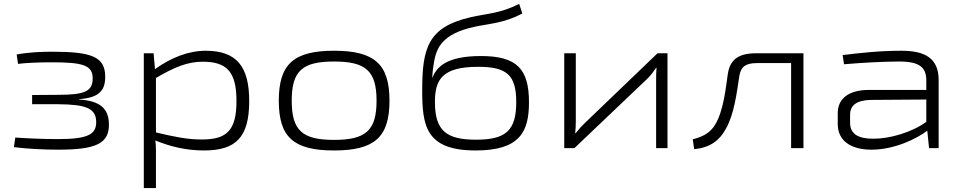

<svg xmlns="http://www.w3.org/2000/svg" viewBox="-20 -756 4910 980"><path d="M246 -492C194 -492 131 -490 65 -478L72 -430C111 -435 178 -438 242 -438C402 -438 453 -424 453 -356C453 -290 413 -272 277 -272L144 -271V-224H277C420 -223 471 -203 471 -132C471 -68 424 -46 274 -46C190 -46 99 -51 58 -54L51 -5C120 4 210 8 278 8C468 8 536 -23 536 -119C536 -201 493 -241 384 -248V-250C486 -257 517 -294 517 -364C517 -467 447 -492 246 -492Z M1030 -497C942 -497 853 -462 771 -403L764 -484H714V204H776V57C776 22 777 -5 773 -39C856 -5 937 12 1021 12C1184 12 1252 -55 1252 -240C1252 -414 1190 -497 1030 -497ZM1010 -44C934 -44 870 -58 776 -80V-358C873 -415 939 -441 1015 -441C1138 -441 1187 -389 1187 -241C1187 -89 1137 -44 1010 -44Z M1685 -497C1478 -497 1403 -428 1403 -242C1403 -56 1478 12 1685 12C1892 12 1968 -56 1968 -242C1968 -428 1892 -497 1685 -497ZM1685 -442C1846 -442 1902 -395 1902 -242C1902 -89 1846 -42 1685 -42C1524 -42 1469 -89 1469 -242C1469 -395 1524 -442 1685 -442Z M2630 -736C2532 -687 2470 -688 2382 -668C2164 -618 2135 -510 2135 -295C2135 -114 2153 12 2408 12C2634 12 2680 -84 2680 -234C2680 -404 2618 -470 2435 -470C2253 -470 2208 -410 2187 -360H2186C2187 -377 2189 -402 2194 -430C2206 -517 2242 -584 2401 -619C2479 -636 2551 -637 2646 -687ZM2420 -415C2567 -415 2615 -373 2615 -235C2615 -89 2561 -43 2410 -43C2258 -43 2200 -89 2200 -235C2200 -347 2234 -415 2420 -415Z M3387 0V-484H3336L2965 -128C2950 -114 2931 -93 2918 -76H2916C2918 -98 2919 -117 2919 -138V-484H2860V0H2912L3287 -357C3301 -371 3317 -392 3329 -410H3331C3329 -388 3329 -368 3329 -348V0Z M4081 -484H3838C3746 -484 3706 -449 3695 -379C3685 -314 3674 -189 3629 -118C3609 -86 3580 -61 3516 -45L3523 5C3602 -1 3653 -39 3684 -97C3727 -171 3740 -278 3754 -370C3762 -415 3785 -434 3844 -434H4018V0H4081Z M4581 -497C4466 -497 4366 -485 4281 -475L4288 -428C4382 -436 4489 -442 4571 -442C4677 -442 4707 -409 4708 -348V-297H4415C4314 -297 4256 -254 4256 -179V-123C4256 -38 4322 8 4428 8C4547 8 4661 -49 4713 -89L4722 0H4771V-348C4771 -459 4701 -497 4581 -497ZM4436 -48C4358 -48 4319 -74 4319 -129V-171C4319 -218 4352 -244 4423 -246L4708 -248V-134C4634 -80 4519 -47 4436 -48Z"/></svg>

Font: Exo 2 Light Expanded
Style: Regular
Weight: 300
Width: 7
Designer: Natanael Gama
Version: Version 1.001;PS 001.001;hotconv 1.0.70;makeotf.lib2.5.58329